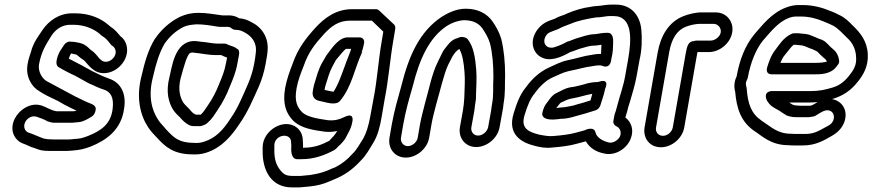

<svg xmlns="http://www.w3.org/2000/svg" viewBox="-20 -605 3803 837"><path d="M473 -351C459 -335 436 -330 421 -343C420 -344 420 -345 419 -345C410 -351 401 -369 381 -384C380 -384 379 -385 379 -385C370 -390 358 -411 327 -418C314 -420 306 -423 293 -423H291C280 -426 267 -420 260 -410L244 -386C236 -374 213 -325 236 -312C247 -306 258 -299 270 -293L294 -281C303 -277 310 -274 318 -269L352 -250C367 -241 375 -238 385 -234L400 -227C410 -222 422 -218 431 -215C464 -205 477 -179 471 -130C463 -64 421 -35 363 -12C336 -2 331 -1 303 1C295 2 286 3 278 3H216C197 3 185 2 171 -1L155 -7C141 -12 126 -20 104 -27C90 -32 79 -51 90 -73C98 -89 119 -103 140 -96C155 -91 171 -85 184 -78C185 -77 187 -76 188 -76L201 -72C205 -71 210 -70 214 -70H289C295 -70 301 -70 307 -71L327 -73C343 -75 362 -86 372 -92C386 -99 394 -108 397 -126C401 -149 373 -153 359 -160L344 -167C331 -174 320 -178 309 -184L292 -193C260 -210 215 -234 184 -251C164 -262 145 -293 150 -324C160 -379 179 -409 206 -452C224 -478 251 -497 287 -497H299C351 -497 390 -478 415 -457C419 -452 422 -450 427 -447C444 -437 451 -426 465 -409C466 -407 469 -406 470 -405C486 -395 491 -370 473 -351ZM290 -372C296 -371 302 -369 309 -368C319 -366 322 -357 346 -342C355 -335 365 -317 386 -302C424 -272 478 -287 509 -323C547 -367 539 -423 505 -447C493 -461 481 -477 460 -490C456 -493 456 -494 453 -496C421 -524 372 -547 307 -547H295C238 -547 193 -515 165 -474C149 -449 126 -422 115 -379C111 -367 103 -344 100 -324C91 -271 118 -226 152 -207C173 -193 200 -180 224 -169C236 -164 248 -155 262 -148L278 -140C292 -132 304 -128 314 -122C309 -121 302 -120 298 -120H226C202 -124 184 -137 164 -144C114 -162 64 -126 45 -89C18 -36 45 8 81 21C95 25 109 35 132 41L148 47C165 53 186 53 208 53H270C280 53 289 52 299 51C326 49 346 45 375 34C440 8 509 -37 521 -132C532 -197 506 -247 453 -263C445 -266 433 -271 428 -273L413 -280C402 -286 393 -289 384 -294L349 -313C341 -318 333 -322 323 -327L300 -339C294 -342 287 -346 280 -349C283 -358 285 -365 290 -372Z M974 -410C970 -413 964 -415 960 -415H927C908 -415 883 -421 857 -423C845 -424 840 -426 831 -426H827C739 -426 729 -306 718 -266C703 -205 714 -160 735 -126C746 -110 757 -101 765 -93C777 -79 787 -69 804 -60C809 -57 818 -55 825 -55H852C855 -55 858 -56 861 -57L872 -61C877 -63 883 -67 886 -71C905 -87 917 -108 927 -123C949 -155 969 -193 982 -228C994 -257 1008 -288 1015 -329L1022 -366C1026 -391 1013 -392 1013 -392C1005 -402 978 -407 974 -410ZM970 -354 965 -329C959 -295 948 -270 935 -238C923 -207 905 -172 887 -147C874 -128 868 -117 855 -105H836C823 -108 815 -118 806 -129C794 -142 785 -149 779 -158C764 -183 756 -215 767 -262C783 -320 796 -370 811 -375C812 -375 815 -376 818 -376H820C826 -375 836 -374 845 -373C865 -371 891 -365 918 -365H944C953 -360 964 -356 970 -354ZM1006 -475C1023 -475 1033 -471 1046 -464C1077 -447 1101 -420 1095 -374C1094 -365 1093 -357 1092 -350L1088 -327C1083 -298 1072 -264 1062 -241C1038 -186 1016 -132 986 -90C953 -38 920 -3 869 13C859 16 847 19 829 18C759 18 738 -5 705 -40C691 -57 679 -68 670 -82C641 -125 625 -187 647 -270C660 -328 675 -376 697 -414C720 -447 746 -470 779 -487C796 -495 811 -497 837 -499C867 -499 898 -494 927 -489C932 -488 935 -488 940 -488H970C979 -488 985 -486 991 -480C995 -477 1001 -475 1006 -475ZM845 -549C817 -549 791 -544 763 -531C719 -509 682 -475 655 -435C655 -435 654 -435 654 -434C626 -387 611 -335 597 -274C572 -178 592 -101 626 -50C639 -30 653 -17 665 -4C699 33 735 68 820 68C840 69 859 67 878 61C947 39 990 -13 1026 -68C1060 -116 1084 -174 1108 -227C1121 -256 1132 -293 1138 -327L1142 -350C1144 -359 1145 -369 1146 -378C1154 -443 1119 -488 1075 -509C1062 -516 1046 -524 1023 -525C1011 -533 995 -538 979 -538H949C917 -542 883 -549 845 -549Z M1559 -378C1562 -383 1556 -376 1556 -376C1559 -384 1561 -390 1563 -398L1567 -416C1570 -429 1563 -442 1547 -442H1493C1483 -442 1471 -436 1466 -433C1441 -417 1422 -389 1413 -377C1406 -368 1402 -363 1398 -355L1384 -331C1368 -303 1360 -271 1352 -245C1349 -236 1347 -228 1346 -221C1344 -209 1339 -194 1348 -180C1356 -167 1372 -165 1382 -163C1408 -157 1445 -145 1462 -165C1514 -226 1526 -309 1559 -378ZM1395 -213C1396 -223 1397 -225 1401 -239C1409 -266 1418 -294 1428 -313L1442 -339C1444 -343 1444 -343 1449 -349C1460 -362 1480 -387 1488 -392H1511C1505 -372 1499 -361 1490 -336C1472 -288 1456 -238 1434 -205C1421 -207 1408 -210 1395 -213ZM1253 212H1272C1280 212 1288 212 1296 211L1328 208C1361 205 1389 198 1418 185L1432 179C1481 160 1517 134 1551 97C1577 72 1592 42 1607 18C1627 -14 1637 -55 1644 -97L1657 -173C1674 -258 1680 -345 1695 -431L1703 -479C1704 -486 1703 -493 1698 -498L1633 -559C1630 -562 1625 -565 1619 -565H1515C1444 -565 1394 -526 1356 -485C1315 -440 1279 -395 1256 -328C1244 -297 1230 -260 1223 -221C1211 -152 1227 -109 1261 -76C1296 -45 1346 -38 1395 -31C1416 -29 1431 -30 1450 -34C1441 -17 1429 -6 1415 9C1384 25 1352 39 1302 39H1301V22L1300 8C1300 -14 1292 -34 1275 -48C1220 -93 1126 -38 1125 36V50C1123 139 1163 212 1253 212ZM1276 89H1293C1350 89 1394 72 1436 50C1443 46 1452 37 1454 34C1465 24 1481 9 1489 -8C1495 -21 1511 -43 1516 -74C1516 -74 1527 -116 1484 -96C1459 -84 1438 -78 1409 -81C1360 -88 1320 -96 1299 -114C1274 -139 1263 -165 1273 -221C1279 -254 1291 -285 1304 -318C1324 -376 1351 -411 1391 -455C1424 -491 1456 -515 1506 -515H1601L1651 -467L1645 -431C1629 -341 1625 -258 1608 -173L1594 -97C1587 -58 1577 -25 1564 -2C1547 25 1534 49 1518 64C1517 65 1516 65 1516 66C1494 91 1471 109 1442 124C1434 127 1426 130 1420 133L1406 139C1383 148 1363 153 1331 158L1300 161C1294 162 1287 162 1280 162H1261C1228 162 1219 157 1202 137C1182 112 1175 85 1176 42V28C1177 -20 1250 -29 1249 16L1250 31C1248 58 1251 89 1276 89Z M2121 -123 2108 -51C2104 -31 2084 -14 2064 -14C2045 -14 2031 -31 2035 -51L2048 -123C2049 -130 2050 -140 2051 -148C2053 -162 2056 -174 2055 -188C2056 -223 2059 -266 2056 -302C2052 -350 2045 -403 2018 -435C2012 -442 2000 -444 1991 -444C1985 -444 1980 -441 1975 -439C1947 -433 1930 -406 1925 -400C1920 -394 1913 -385 1908 -375L1889 -336C1863 -286 1849 -210 1833 -156C1826 -128 1816 -91 1811 -63L1801 -5C1798 15 1777 32 1758 32C1739 32 1725 15 1728 -5L1738 -63C1748 -120 1762 -169 1779 -228C1810 -353 1853 -442 1928 -492C1950 -506 1975 -515 2002 -517C2044 -517 2068 -502 2083 -481C2097 -460 2109 -440 2116 -416C2127 -374 2131 -320 2131 -269C2128 -220 2133 -195 2125 -151C2123 -141 2122 -131 2121 -123ZM1998 -123 1985 -51C1977 -4 2008 36 2056 36C2103 36 2150 -3 2158 -51L2171 -123C2173 -132 2174 -140 2175 -152C2184 -202 2180 -234 2182 -276V-277C2182 -333 2177 -388 2165 -436C2155 -468 2142 -490 2126 -513C2103 -545 2065 -567 2010 -567C1970 -567 1933 -549 1906 -532C1808 -467 1762 -360 1730 -232C1714 -175 1699 -123 1688 -63L1678 -5C1670 42 1701 82 1749 82C1797 82 1843 42 1851 -5L1861 -63C1865 -87 1875 -125 1882 -152C1898 -206 1914 -279 1933 -321L1952 -358C1962 -374 1966 -380 1982 -392C1996 -369 2002 -331 2005 -290C2008 -258 2005 -213 2004 -178C2003 -162 2001 -139 1998 -123Z M2718 -345 2705 -272C2698 -231 2681 -184 2671 -145L2665 -123C2663 -115 2659 -108 2658 -100L2654 -78C2652 -68 2658 -59 2666 -55C2681 -49 2691 -31 2683 -11C2676 5 2653 21 2633 16C2605 9 2580 -7 2576 -28C2574 -38 2566 -44 2556 -44C2540 -44 2529 -37 2529 -37L2492 -27C2464 -19 2429 -15 2393 -12C2372 -10 2352 -14 2331 -18C2278 -31 2250 -49 2267 -104C2280 -146 2292 -176 2311 -198C2311 -199 2312 -200 2312 -200C2333 -228 2359 -254 2388 -267C2413 -278 2436 -290 2459 -295C2497 -302 2526 -312 2559 -316C2571 -318 2582 -320 2587 -320H2593C2597 -320 2601 -320 2606 -318C2606 -318 2637 -302 2644 -341L2645 -348C2653 -378 2652 -400 2653 -420C2654 -439 2650 -462 2630 -462H2627C2602 -462 2593 -458 2574 -456C2546 -456 2519 -445 2504 -441C2485 -436 2471 -429 2462 -426C2457 -425 2453 -424 2450 -422C2435 -413 2413 -404 2393 -398C2358 -391 2341 -423 2362 -452C2371 -464 2377 -464 2405 -475C2410 -477 2414 -478 2419 -481C2429 -487 2439 -490 2451 -495L2467 -501C2499 -515 2540 -523 2578 -529C2600 -529 2623 -535 2636 -535H2655C2740 -535 2733 -430 2718 -345ZM2602 -410C2601 -397 2601 -383 2600 -370H2596C2585 -370 2575 -369 2560 -366C2522 -361 2490 -349 2457 -343C2423 -336 2397 -321 2374 -311C2332 -292 2299 -261 2273 -225C2245 -191 2232 -152 2219 -110C2191 -18 2254 17 2312 31C2331 36 2356 42 2389 38C2425 35 2463 31 2497 21L2534 11C2550 39 2577 57 2613 64C2662 76 2712 43 2729 1C2746 -41 2730 -75 2706 -93C2708 -102 2712 -110 2714 -119L2719 -139C2721 -146 2724 -154 2726 -161C2735 -193 2748 -233 2755 -272L2768 -344C2779 -389 2779 -438 2776 -473C2772 -529 2739 -585 2664 -585H2645C2622 -585 2597 -579 2584 -579C2574 -579 2566 -577 2553 -575C2521 -571 2485 -560 2454 -547L2441 -541C2426 -536 2414 -532 2398 -523C2375 -515 2347 -508 2323 -476C2288 -429 2301 -379 2335 -358C2375 -333 2426 -355 2466 -378C2484 -383 2498 -390 2509 -393C2531 -399 2551 -406 2567 -406C2579 -406 2588 -408 2602 -410ZM2592 -249C2588 -248 2585 -247 2581 -247H2576C2567 -247 2544 -243 2535 -240C2521 -235 2503 -232 2484 -227L2464 -224C2440 -219 2421 -206 2409 -201C2386 -191 2375 -171 2368 -162C2353 -145 2349 -131 2345 -116C2338 -92 2362 -84 2385 -84H2394C2405 -84 2415 -86 2424 -87C2450 -87 2470 -93 2484 -97L2502 -102C2505 -103 2516 -106 2520 -107L2534 -111C2548 -115 2559 -119 2576 -124C2586 -127 2594 -136 2597 -145C2604 -169 2613 -191 2618 -218C2618 -218 2641 -264 2592 -249ZM2405 -134C2411 -141 2421 -155 2424 -157C2440 -165 2456 -172 2465 -174L2485 -178C2508 -182 2533 -191 2562 -196C2559 -187 2558 -178 2554 -167C2545 -164 2538 -163 2528 -159L2514 -155C2510 -154 2503 -152 2496 -150L2480 -145C2461 -142 2444 -137 2432 -137C2423 -137 2416 -135 2405 -134Z M2913 -50C2909 -29 2890 -13 2870 -13C2850 -13 2836 -29 2840 -50L2897 -376C2908 -440 2933 -474 2971 -489C2987 -495 3013 -501 3029 -501H3091C3110 -501 3125 -483 3122 -464C3119 -445 3097 -428 3078 -428H3016C3012 -428 3009 -427 3005 -426C2980 -425 2975 -402 2970 -376ZM2963 -50 3020 -376C3020 -377 3021 -377 3021 -378H3070C3117 -378 3164 -416 3172 -464C3180 -511 3147 -551 3100 -551H3038C3011 -551 2981 -543 2960 -535C2894 -509 2860 -448 2847 -376L2790 -50C2782 -2 2813 37 2861 37C2909 37 2955 -2 2963 -50Z M3344 -281H3528C3550 -281 3600 -279 3626 -314C3632 -322 3640 -329 3638 -343C3635 -363 3626 -378 3617 -386L3600 -401C3594 -408 3589 -412 3584 -417C3569 -432 3558 -433 3550 -436L3534 -443C3518 -449 3509 -455 3491 -457L3470 -459C3464 -460 3460 -460 3455 -460H3442C3438 -460 3434 -459 3430 -457C3394 -441 3374 -405 3361 -389C3341 -364 3332 -336 3324 -310C3321 -300 3321 -281 3344 -281ZM3382 -331C3387 -343 3392 -353 3398 -361C3414 -380 3429 -402 3440 -410H3446C3449 -410 3453 -409 3456 -409L3476 -407C3488 -405 3496 -400 3509 -395L3523 -390C3534 -385 3543 -380 3543 -380C3549 -373 3556 -367 3561 -362L3578 -347C3581 -344 3583 -341 3585 -337C3577 -333 3554 -331 3536 -331ZM3455 -145C3438 -145 3431 -151 3421 -158H3506C3519 -158 3532 -159 3544 -160C3533 -154 3524 -146 3512 -144H3470C3469 -144 3461 -145 3455 -145ZM3607 -173C3653 -186 3689 -210 3718 -247C3742 -276 3766 -315 3763 -368C3761 -425 3730 -463 3697 -494C3683 -509 3663 -529 3638 -540L3622 -548C3613 -552 3606 -555 3595 -559C3566 -571 3526 -583 3479 -583H3460C3442 -583 3424 -579 3406 -572C3343 -548 3304 -496 3268 -455C3228 -406 3204 -344 3191 -271C3182 -253 3178 -229 3185 -205C3191 -131 3211 -74 3267 -35C3303 -12 3340 28 3418 28C3425 29 3434 29 3440 29H3482C3536 29 3574 6 3605 -12C3627 -24 3649 -43 3660 -71C3680 -124 3650 -166 3607 -173ZM3428 -22C3369 -22 3342 -52 3300 -79C3256 -109 3240 -150 3235 -220C3234 -229 3230 -236 3232 -245C3233 -252 3239 -260 3240 -267C3252 -333 3275 -389 3305 -427C3343 -471 3374 -509 3417 -526C3429 -531 3441 -533 3451 -533H3470C3509 -533 3540 -524 3569 -512C3577 -508 3585 -506 3593 -502L3610 -494C3633 -483 3656 -456 3675 -438C3696 -419 3711 -390 3712 -356C3715 -321 3701 -299 3680 -273C3660 -248 3637 -231 3608 -223C3578 -214 3552 -208 3515 -208H3350C3350 -208 3308 -212 3321 -172C3322 -168 3325 -164 3327 -161L3334 -152C3348 -136 3364 -131 3378 -122C3389 -114 3397 -109 3409 -102C3410 -101 3413 -100 3414 -100L3425 -97C3436 -94 3452 -94 3462 -94H3504C3509 -94 3514 -95 3518 -96C3524 -96 3530 -98 3534 -100C3551 -110 3565 -120 3577 -123C3606 -130 3622 -106 3613 -81C3608 -69 3601 -62 3587 -55C3554 -38 3533 -21 3491 -21H3449C3445 -21 3436 -22 3428 -22Z"/></svg>

Font: Blanket
Style: BdOutlineObl
Weight: 700
Foundry: Cannot Into Space Fonts
Version: Version 0.9